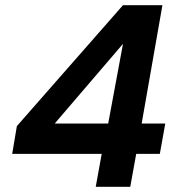

<svg xmlns="http://www.w3.org/2000/svg" viewBox="-20 -720 701 740"><path d="M349 0 372 -127H27L45 -234L454 -700H606L526 -244H617L596 -127H505L482 0ZM191 -244H397L454 -551Z"/></svg>

Font: DM Sans 9pt
Style: Bold Italic
Weight: 700
Italic angle: -10°
Version: Version 4.004;gftools[0.9.30]